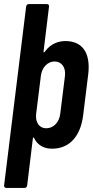

<svg xmlns="http://www.w3.org/2000/svg" viewBox="-25 -720 456 940"><path d="M295 -519C263 -519 224 -507 196 -469C192 -463 188 -461 188 -466L215 -688C216 -695 212 -700 205 -700H116C109 -700 104 -695 103 -688L-5 188C-6 195 -1 200 6 200H95C102 200 107 195 108 188L136 -43C137 -48 140 -49 142 -44C161 -4 197 8 230 8C318 8 370 -57 382 -155L407 -357C419 -458 381 -519 295 -519ZM293 -348 270 -163C265 -121 237 -92 201 -92C167 -92 147 -121 152 -163L175 -348C180 -390 208 -419 242 -419C277 -419 298 -390 293 -348Z"/></svg>

Font: Barlow Condensed SemiBold
Style: Italic
Weight: 600
Width: 3
Italic angle: -7°
Designer: Jeremy Tribby
Foundry: Tribby Type
Version: Version 1.422;hotconv 1.0.109;makeotfexe 2.5.65596